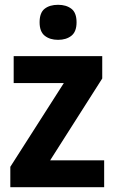

<svg xmlns="http://www.w3.org/2000/svg" viewBox="-20 -873 480 800"><path d="M414 -93H23V-178L246 -527H37V-639H406V-546L189 -205H414ZM222 -853Q256 -853 277.5 -836.5Q299 -820 299 -780Q299 -741 277.5 -724Q256 -707 222 -707Q188 -707 166.5 -724Q145 -741 145 -780Q145 -820 166 -836.5Q187 -853 222 -853Z"/></svg>

Font: Noto Sans Telugu UI SemiCondensed
Style: Bold
Weight: 700
Width: 4
Designer: Jelle Bosma - Monotype Design Team
Foundry: Monotype Imaging Inc.
Version: Version 2.005; ttfautohint (v1.8.4.7-5d5b)